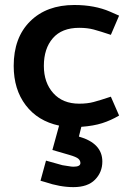

<svg xmlns="http://www.w3.org/2000/svg" viewBox="-20 -508 535 788"><path d="M305 -393.8Q338.8 -393.8 364.4 -386.9Q390 -380 435 -365L468.8 -443.8Q461.2 -447.5 430.6 -460.6Q400 -473.8 363.8 -480.6Q327.5 -487.5 285 -487.5Q171.2 -487.5 103.8 -420.6Q36.2 -353.8 36.2 -237.5Q36.2 -141.2 85.6 -76.2Q135 -11.2 222.5 7.5L195 107.5L263.8 127.5Q293.8 136.2 301.9 143.8Q310 151.2 310 161.2Q310 176.2 281.2 176.2Q273.8 176.2 260.6 173.8Q247.5 171.2 236.2 170L168.8 151.2L146.2 233.8L163.8 238.8Q226.2 260 281.2 260Q340 260 370 229.4Q400 198.8 400 155Q400 80 303.8 52.5L313.8 12.5Q363.8 8.8 399.4 -2.5Q435 -13.8 468.8 -33.8L435 -111.2Q390 -96.2 364.4 -89.4Q338.8 -82.5 305 -82.5Q237.5 -82.5 198.8 -125.6Q160 -168.8 160 -237.5Q160 -308.8 196.9 -351.2Q233.8 -393.8 305 -393.8Z"/></svg>

Font: Cambay
Style: Bold
Weight: 700
Designer: Pooja Saxena
Foundry: Pooja Saxena
Version: Version 1.096;PS 001.096;hotconv 1.0.70;makeotf.lib2.5.58329